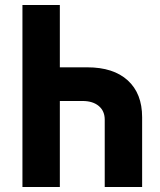

<svg xmlns="http://www.w3.org/2000/svg" viewBox="-20 -750 640 770"><path d="M220 -730V-480H330Q435 -480 492.5 -427.5Q550 -375 550 -280V0H400V-270Q400 -305 376 -325Q352 -345 311 -345H220V0H70V-730Z"/></svg>

Font: JetBrains Mono NL ExtraBold
Style: Regular
Weight: 800
Designer: Philipp Nurullin, Konstantin Bulenkov
Foundry: JetBrains
Version: Version 2.304; ttfautohint (v1.8.4.7-5d5b)